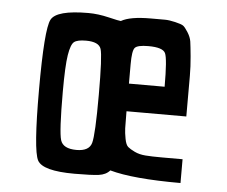

<svg xmlns="http://www.w3.org/2000/svg" viewBox="-42 -548 703 595"><g transform="rotate(5 309.0 -250.0)"><path d="M210 0Q111 0 94.5 -31Q78 -62 78 -250Q78 -438 94.5 -469Q111 -500 210 -500Q240 -500 273.5 -492Q307 -484 312 -484Q339 -500 404 -500Q435 -500 448 -500Q461 -500 480 -495.5Q499 -491 505 -487Q511 -483 520.5 -468Q530 -453 532 -439.5Q534 -426 537 -394Q540 -362 540 -333Q540 -304 540 -250V-207H354V-202Q354 -168 354.5 -154Q355 -140 358.5 -121.5Q362 -103 369 -97Q376 -91 390.5 -84Q405 -77 424.5 -75.5Q444 -74 476 -74H540V0Q391 0 320 -20Q308 -6 285.5 -3Q263 0 210 0ZM210 -74Q249 -74 256.5 -100Q264 -126 264 -250Q264 -371 257 -392.5Q250 -414 210 -414Q183 -414 173 -406Q163 -398 157.5 -364.5Q152 -331 152 -250Q152 -126 160 -100Q168 -74 210 -74ZM354 -293H465Q465 -380 457 -397Q449 -414 404 -414Q370 -414 362 -404.5Q354 -395 354 -354Z"/></g></svg>

Font: Hermit
Style: Regular
Weight: 400
Designer: Pablo Caro
Version: Version 2.000;PS 002.000;hotconv 1.0.88;makeotf.lib2.5.64775